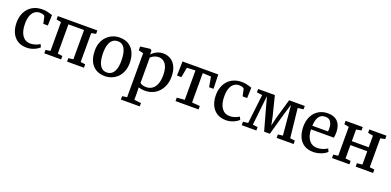

<svg xmlns="http://www.w3.org/2000/svg" viewBox="1 -1510 5490 2693"><g transform="rotate(20 2746.0 -164.0)"><path d="M285 11Q200.5 11 144.5 -26.2Q88.5 -63.5 60.5 -127.8Q32.5 -192 32.5 -272Q32 -334.5 50.2 -388.5Q68.5 -442.5 104.2 -483.2Q140 -524 192.5 -547Q245 -570 313.5 -570Q348.5 -570 377.5 -564.2Q406.5 -558.5 428.2 -551.5Q450 -544.5 464 -540L459 -383.5H391.5L369 -486.5Q367 -495 355.5 -501.2Q344 -507.5 327.8 -511Q311.5 -514.5 295.5 -514.5Q252 -514.5 219.2 -490.8Q186.5 -467 168 -420Q149.5 -373 149 -302.5Q148.5 -241.5 160.5 -196Q172.5 -150.5 194.2 -120.8Q216 -91 245.5 -76Q275 -61 309.5 -61Q340.5 -61 367.2 -67.8Q394 -74.5 416 -84.2Q438 -94 453 -104L472.5 -62Q456.5 -45.5 427.5 -28.5Q398.5 -11.5 361.8 -0.2Q325 11 285 11Z M545.5 0V-51L616 -60.5V-491L545.5 -505V-555.5H1135.5V-505L1067 -491V-60.5L1137.5 -51V0H885.5V-51L958 -60.5V-497H725V-60.5L797 -51V0Z M1198 -279Q1198 -349.5 1220 -403.8Q1242 -458 1280 -495Q1318 -532 1365.5 -551Q1413 -570 1463.5 -570Q1551 -570 1607.2 -532Q1663.5 -494 1691 -428.5Q1718.5 -363 1718.5 -280Q1718.5 -209 1696.2 -154.5Q1674 -100 1636.2 -63.2Q1598.5 -26.5 1550.8 -7.8Q1503 11 1452.5 11Q1387 11 1339 -10.8Q1291 -32.5 1259.8 -71.8Q1228.5 -111 1213.2 -164Q1198 -217 1198 -279ZM1459 -47Q1503 -47 1534 -71.8Q1565 -96.5 1581.2 -146.5Q1597.5 -196.5 1597.5 -272Q1597.5 -324 1590 -367.8Q1582.5 -411.5 1566.2 -444Q1550 -476.5 1523.5 -494.2Q1497 -512 1459 -512Q1414.5 -512 1383.2 -487.2Q1352 -462.5 1335.2 -412.8Q1318.5 -363 1318.5 -287Q1318.5 -234.5 1326.5 -190.8Q1334.5 -147 1351.2 -114.8Q1368 -82.5 1394.5 -64.8Q1421 -47 1459 -47Z M1777 242V192L1848 181V-476L1776.5 -493V-549.5L1922 -567.5H1924L1945 -550V-491.5Q1961 -509.5 1986 -527.5Q2011 -545.5 2044 -557.8Q2077 -570 2117 -570Q2174 -570 2223.8 -542Q2273.5 -514 2304.5 -454Q2335.5 -394 2335.5 -297.5Q2335.5 -234 2315.8 -178.2Q2296 -122.5 2258.8 -79.8Q2221.5 -37 2168.2 -13Q2115 11 2047.5 11Q2024 11 1997.2 7Q1970.5 3 1953.5 -3L1956 80.5V181L2058.5 192V242ZM2051 -42.5Q2097.5 -42.5 2135.5 -67.2Q2173.5 -92 2196 -144.8Q2218.5 -197.5 2218.5 -282.5Q2218.5 -339.5 2207.5 -380.5Q2196.5 -421.5 2176.5 -447.8Q2156.5 -474 2130.5 -486.2Q2104.5 -498.5 2075 -498.5Q2048 -498.5 2024.8 -490.5Q2001.5 -482.5 1983.8 -470.8Q1966 -459 1956 -448V-72Q1963.5 -61.5 1990 -52Q2016.5 -42.5 2051 -42.5Z M2504.5 0V-51L2620.5 -60.5V-499L2494 -493.5L2467 -343.5H2401.5L2406.5 -555.5H2940.5L2946.5 -343.5H2880.5L2854 -493.5L2729.5 -499V-60.5L2848 -51V0Z M3260 11Q3175.5 11 3119.5 -26.2Q3063.5 -63.5 3035.5 -127.8Q3007.5 -192 3007.5 -272Q3007 -334.5 3025.2 -388.5Q3043.5 -442.5 3079.2 -483.2Q3115 -524 3167.5 -547Q3220 -570 3288.5 -570Q3323.5 -570 3352.5 -564.2Q3381.5 -558.5 3403.2 -551.5Q3425 -544.5 3439 -540L3434 -383.5H3366.5L3344 -486.5Q3342 -495 3330.5 -501.2Q3319 -507.5 3302.8 -511Q3286.5 -514.5 3270.5 -514.5Q3227 -514.5 3194.2 -490.8Q3161.5 -467 3143 -420Q3124.5 -373 3124 -302.5Q3123.5 -241.5 3135.5 -196Q3147.5 -150.5 3169.2 -120.8Q3191 -91 3220.5 -76Q3250 -61 3284.5 -61Q3315.5 -61 3342.2 -67.8Q3369 -74.5 3391 -84.2Q3413 -94 3428 -104L3447.5 -62Q3431.5 -45.5 3402.5 -28.5Q3373.5 -11.5 3336.8 -0.2Q3300 11 3260 11Z M3492.5 0V-51L3567 -60L3617.5 -494L3535 -505.5V-555.5H3785L3859 -260L3884 -137L3912.5 -260L3998 -555.5H4231.5V-505L4147.5 -494L4194.5 -60L4266.5 -51V0H4013.5V-51L4085.5 -60L4059.5 -348.5L4044.5 -504.5L3997 -350L3904.5 -21.5H3819L3727 -351.5L3686.5 -504.5L3668.5 -350L3637 -60L3711 -51V0Z M4561.5 11Q4477 11 4421.2 -26Q4365.5 -63 4338.2 -128.5Q4311 -194 4311 -279.5Q4311 -345.5 4330.2 -399Q4349.5 -452.5 4384.5 -490.8Q4419.5 -529 4467.8 -549.5Q4516 -570 4573 -570Q4667.5 -570 4719.2 -518.5Q4771 -467 4774 -370.5Q4774 -340 4772.5 -317.2Q4771 -294.5 4767 -277H4426Q4426.5 -229.5 4437.8 -189.8Q4449 -150 4470 -121.2Q4491 -92.5 4522.2 -76.8Q4553.5 -61 4594 -61Q4636 -61 4678.8 -76Q4721.5 -91 4744 -108.5L4764.5 -63.5Q4746.5 -45 4714.8 -28Q4683 -11 4643 0Q4603 11 4561.5 11ZM4426 -331H4660Q4661 -339.5 4661.8 -352Q4662.5 -364.5 4662.5 -374Q4662.5 -434.5 4638 -473.5Q4613.5 -512.5 4555 -512.5Q4528.5 -512.5 4506.2 -503.5Q4484 -494.5 4466.8 -473.8Q4449.5 -453 4439 -418Q4428.5 -383 4426 -331Z M4840 0V-51L4911.5 -59.5V-491L4841 -505V-555.5H5097V-505L5020.5 -491V-317.5H5272.5V-491L5195 -505V-555.5H5450.5V-505L5382 -491V-59.5L5453.5 -51V0H5193V-51L5272.5 -59.5V-258.5H5020.5V-59.5L5099.5 -51V0Z"/></g></svg>

Font: Merriweather Medium
Style: Regular
Weight: 500
Version: Version 2.100